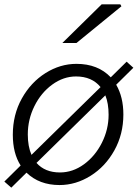

<svg xmlns="http://www.w3.org/2000/svg" viewBox="-20 -839 634 884"><path d="M102 -44 32 25 0 -3 75 -77Q39 -133 39 -219Q39 -311 80.5 -385.5Q122 -460 189.5 -502.5Q257 -545 332 -545Q431 -545 490 -483L563 -555L594 -527L515 -449Q548 -392 548 -312Q548 -221 506.5 -146.5Q465 -72 397 -29.5Q329 13 254 13Q161 13 102 -44ZM480 -311Q480 -363 465 -400L148 -89Q187 -45 256 -45Q315 -45 366.5 -82.5Q418 -120 449 -181.5Q480 -243 480 -311ZM125 -126 443 -438Q403 -487 330 -487Q272 -487 220.5 -449.5Q169 -412 138.5 -350.5Q108 -289 108 -220Q108 -165 125 -126ZM448 -819H534L539 -810L332 -641H267Z"/></svg>

Font: Nebula Sans Book
Style: Regular
Weight: 400
Italic angle: -9°
Designer: Paul D. Hunt for Adobe (as Source Sans)
Foundry: Nebula Entertainment & Broadcasting LLC
Version: Version 1.010